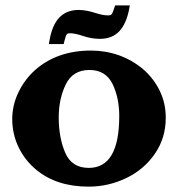

<svg xmlns="http://www.w3.org/2000/svg" viewBox="-20 -695 677 720"><path d="M427.2 -259.8Q427.2 -328.1 401.9 -380.4Q376 -432.6 315.4 -432.6Q252.9 -432.6 226.6 -378.4Q200.2 -324.2 200.2 -254.4Q200.2 -179.2 224.6 -122.1Q249 -65.4 313 -65.4Q427.2 -65.4 427.2 -259.8ZM116.2 -58.1Q72.8 -94.2 49.3 -143.6Q25.9 -192.9 25.9 -248.5Q25.9 -300.3 48.8 -348.1Q71.8 -396.5 111.8 -432.6Q194.8 -505.4 321.3 -505.4Q375.5 -505.4 425.8 -487.8Q476.1 -469.7 516.1 -436Q555.7 -401.9 578.6 -355.5Q601.6 -308.6 601.6 -253.4Q601.6 -177.7 561 -118.7Q520 -59.1 453.6 -27.3Q386.7 4.9 312.5 4.9Q192.4 4.9 116.2 -58.1ZM163.1 -529.8 166 -545.4Q175.8 -600.6 201.7 -628.4Q229 -657.7 275.4 -657.7Q304.7 -657.2 337.4 -646.5Q365.7 -637.2 386.2 -637.2Q393.6 -637.2 397.5 -640.6Q402.3 -645 408.7 -665.5L411.6 -674.8H466.8L463.9 -658.7Q453.1 -605.5 427.7 -578.1Q400.4 -549.3 355 -549.3Q322.3 -549.3 290 -560.5Q261.7 -570.3 241.2 -570.3Q234.4 -570.3 231 -566.9Q226.6 -562.5 221.2 -540L218.8 -529.8Z"/></svg>

Font: inglobal
Style: Bold
Weight: 700
Designer: Andrey Kochetov, Denis Davydov, Evgeny Yurtaev
Foundry: inglobal.ru
Version: Version 1.00 September 25, 2014, initial release